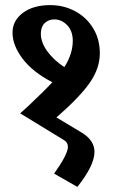

<svg xmlns="http://www.w3.org/2000/svg" viewBox="-20 -659 478 752"><path d="M350 -64Q350 -11 283 73L192 21Q246 -55 246 -84Q246 -101 231 -110L59 -215Q60 -216 90 -243Q159 -308 185 -337Q109 -376 69 -428.5Q29 -481 29 -531Q29 -578 69.5 -608.5Q110 -639 177 -639Q229 -639 273.5 -615.5Q318 -592 344.5 -549Q371 -506 371 -450Q371 -392 332 -335.5Q293 -279 201 -199L301 -139Q350 -109 350 -64ZM232 -396Q265 -448 265 -499Q265 -538 243 -560.5Q221 -583 193 -583Q170 -583 155 -568.5Q140 -554 140 -527Q140 -493 165 -458.5Q190 -424 232 -396Z"/></svg>

Font: Sumana
Style: Bold
Weight: 700
Designer: Cyreal, Alexei Vanyashin (Devanagari), Olga Karpushina (Latin)
Foundry: Cyreal
Version: Version 1.015;PS 001.015;hotconv 1.0.70;makeotf.lib2.5.58329